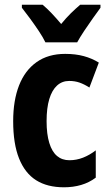

<svg xmlns="http://www.w3.org/2000/svg" viewBox="-20 -786 462 816"><path d="M252 10Q181 10 133.5 -20Q86 -50 61 -112.5Q36 -175 36 -271Q36 -359 61 -423Q86 -487 135.5 -522Q185 -557 257 -557Q301 -557 336 -547.5Q371 -538 400 -520L360 -414Q338 -428 318 -435Q298 -442 274 -442Q244 -442 222.5 -422.5Q201 -403 189.5 -365Q178 -327 178 -271Q178 -216 189.5 -178.5Q201 -141 222.5 -123Q244 -105 275 -105Q305 -105 333 -116Q361 -127 387 -147V-31Q359 -10 325 0Q291 10 252 10ZM407 -753Q393 -734 374.5 -708Q356 -682 338 -655Q320 -628 308 -606H173Q163 -627 145 -654Q127 -681 107.5 -707.5Q88 -734 73 -753V-766H161Q179 -751 199 -730Q219 -709 240 -684Q262 -711 281.5 -730Q301 -749 321 -766H407Z"/></svg>

Font: Noto Sans Display Condensed
Style: Bold
Weight: 700
Width: 3
Designer: Monotype Design Team
Foundry: Monotype Imaging Inc.
Version: Version 2.003